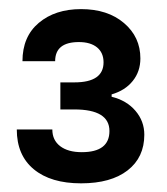

<svg xmlns="http://www.w3.org/2000/svg" viewBox="-20 -914 373 430"><path d="M161.6 -893.6Q221.2 -893.6 257.8 -862.3Q294.4 -831.1 294.4 -783.2Q294.4 -753.9 277.3 -732.7Q260.3 -711.4 230 -702.6V-697.3Q263.7 -689 283.4 -665.8Q303.2 -642.6 303.2 -612.3Q303.2 -561.5 265.9 -532.5Q228.5 -503.4 161.6 -503.4Q93.8 -503.4 55.7 -534.9Q17.6 -566.4 17.6 -624H97.2Q97.2 -600.1 114.7 -586.7Q132.3 -573.2 163.1 -573.2Q225.1 -573.2 225.1 -620.6Q225.1 -668.9 146.5 -668.9H115.2V-729.5H146.5Q211.9 -729.5 211.9 -774.4Q211.9 -795.9 197.3 -807.9Q182.6 -819.8 156.7 -819.8Q103.5 -819.8 103.5 -776.9H30.3Q30.3 -832 66.9 -862.8Q103.5 -893.6 161.6 -893.6Z"/></svg>

Font: Estedad-FD Bold
Style: Regular
Weight: 700
Designer: Amin Abedi
Version: Version 7.3